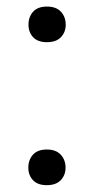

<svg xmlns="http://www.w3.org/2000/svg" viewBox="-20 -553 282 579"><path d="M65.4 -47.4Q65.4 -70.8 79.3 -86.4Q93.3 -102.1 121.1 -102.1Q148.9 -102.1 163.3 -86.4Q177.7 -70.8 177.7 -47.4Q177.7 -24.9 163.3 -9.8Q148.9 5.4 121.1 5.4Q93.3 5.4 79.3 -9.8Q65.4 -24.9 65.4 -47.4ZM65.9 -478.5Q65.9 -502 79.8 -517.6Q93.8 -533.2 121.6 -533.2Q149.4 -533.2 163.8 -517.6Q178.2 -502 178.2 -478.5Q178.2 -456.1 163.8 -440.9Q149.4 -425.8 121.6 -425.8Q93.8 -425.8 79.8 -440.9Q65.9 -456.1 65.9 -478.5Z"/></svg>

Font: TypoPRO Roboto
Style: Regular
Weight: 400
Designer: Google
Version: Version 2.136; 2016